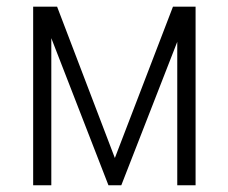

<svg xmlns="http://www.w3.org/2000/svg" viewBox="-20 -548 675 568"><path d="M319.8 -80.6 491.7 -528.3H558.6V0H504.4V-424.3L338.9 0H300.8L131.8 -435.1V0H78.1V-528.3H148.9Z"/></svg>

Font: Roboto Condensed Light
Style: Regular
Weight: 300
Designer: Google
Version: Version 2.134; 2016